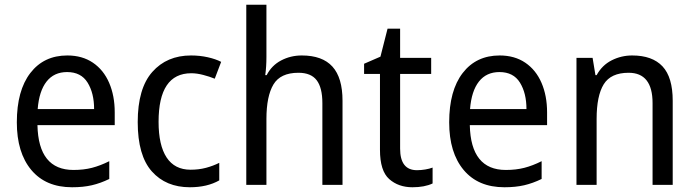

<svg xmlns="http://www.w3.org/2000/svg" viewBox="-20 -780 2933 810"><path d="M264 -546Q327 -546 372 -515.5Q417 -485 440.5 -430.5Q464 -376 464 -306V-252H138Q142 -63 290 -63Q333 -63 368 -72Q403 -81 441 -100V-25Q404 -7 367.5 1.5Q331 10 284 10Q173 10 112 -63Q51 -136 51 -264Q51 -398 108 -472Q165 -546 264 -546ZM263 -476Q208 -476 176.5 -436Q145 -396 139 -320H377Q377 -387 349.5 -431.5Q322 -476 263 -476Z M781 10Q680 10 620.5 -57Q561 -124 561 -265Q561 -407 622.5 -476.5Q684 -546 786 -546Q823 -546 856.5 -538.5Q890 -531 913 -519L886 -448Q864 -457 837 -464Q810 -471 787 -471Q649 -471 649 -266Q649 -167 683 -115.5Q717 -64 784 -64Q819 -64 849 -72Q879 -80 905 -93V-19Q854 10 781 10Z M1104 -540Q1104 -498 1099 -463H1105Q1126 -504 1166 -525Q1206 -546 1253 -546Q1340 -546 1382.5 -499Q1425 -452 1425 -355V0H1340V-345Q1340 -410 1316 -441.5Q1292 -473 1239 -473Q1163 -473 1133.5 -423.5Q1104 -374 1104 -278V0H1019V-760H1104Z M1739 -62Q1756 -62 1774 -65Q1792 -68 1805 -73V-6Q1771 10 1720 10Q1661 10 1622 -24.5Q1583 -59 1583 -148V-468H1516V-511L1585 -541L1615 -659H1668V-536H1799V-468H1668V-153Q1668 -62 1739 -62Z M2088 -546Q2151 -546 2196 -515.5Q2241 -485 2264.5 -430.5Q2288 -376 2288 -306V-252H1962Q1966 -63 2114 -63Q2157 -63 2192 -72Q2227 -81 2265 -100V-25Q2228 -7 2191.5 1.5Q2155 10 2108 10Q1997 10 1936 -63Q1875 -136 1875 -264Q1875 -398 1932 -472Q1989 -546 2088 -546ZM2087 -476Q2032 -476 2000.5 -436Q1969 -396 1963 -320H2201Q2201 -387 2173.5 -431.5Q2146 -476 2087 -476Z M2647 -546Q2732 -546 2775 -500Q2818 -454 2818 -355V0H2733V-345Q2733 -473 2632 -473Q2557 -473 2527 -424.5Q2497 -376 2497 -278V0H2412V-536H2480L2492 -463H2497Q2520 -505 2560.5 -525.5Q2601 -546 2647 -546Z"/></svg>

Font: Noto Sans Myanmar SemiCondensed
Style: Regular
Weight: 400
Width: 4
Designer: Monotype Design Team
Foundry: Monotype Imaging Inc.
Version: Version 2.107; ttfautohint (v1.8.4.7-5d5b)